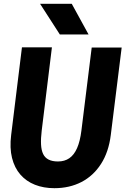

<svg xmlns="http://www.w3.org/2000/svg" viewBox="-20 -976 658 1006"><path d="M265 10Q208.5 10 163 -8Q117.5 -26 86.8 -61.2Q56 -96.5 43 -148.5Q30 -200.5 38.5 -269L95 -728H252L198.5 -291.5Q193.5 -250 195 -219.5Q196.5 -189 206 -169.2Q215.5 -149.5 234.8 -139.8Q254 -130 284 -130Q318.5 -130 343.2 -147Q368 -164 383.8 -199.8Q399.5 -235.5 406.5 -291.5L460.5 -727H617.5L560.5 -269Q549.5 -179.5 509.2 -117Q469 -54.5 406.5 -22.2Q344 10 265 10ZM293.5 -795.5 190 -956H356L444 -795.5Z"/></svg>

Font: Spline Sans Mono
Style: Bold Italic
Weight: 700
Italic angle: -4°
Monospace: yes
Version: Version 1.004